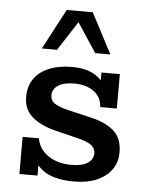

<svg xmlns="http://www.w3.org/2000/svg" viewBox="-48 -656 540 706"><g transform="rotate(5 222.0 -303.0)"><path d="M252 10Q182 10 144.5 -13.5Q107 -37 93 -79L116 -86V0H49V-137H109Q114 -109 132 -89.5Q150 -70 177 -60Q204 -50 235 -50Q277 -50 297 -64Q317 -78 317 -100Q317 -116 304.5 -127.5Q292 -139 254 -149L161 -172Q109 -186 79 -213Q49 -240 49 -285Q49 -324 68.5 -352Q88 -380 124 -394.5Q160 -409 207 -409Q262 -409 294.5 -388Q327 -367 339 -329L317 -328V-398H385V-271H324Q322 -299 307 -316Q292 -333 270 -341Q248 -349 223 -349Q182 -349 161.5 -335Q141 -321 141 -299Q141 -280 155 -270Q169 -260 202 -251L295 -229Q350 -216 379.5 -189Q409 -162 409 -111Q409 -74 389.5 -47Q370 -20 335 -5Q300 10 252 10ZM91 -467 170 -616H266L344 -467H288L217 -575L147 -467Z"/></g></svg>

Font: Rokkitt SemiBold Medium
Style: Regular
Weight: 500
Version: Version 3.103